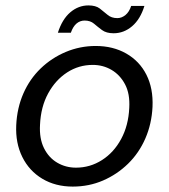

<svg xmlns="http://www.w3.org/2000/svg" viewBox="-20 -678 624 710"><path d="M249 12Q185 12 136.5 -17Q88 -46 62.5 -97.5Q37 -149 40 -215Q43 -279 66.5 -332.5Q90 -386 130.5 -425Q171 -464 223.5 -486Q276 -508 334 -508Q398 -508 447 -480Q496 -452 521.5 -401.5Q547 -351 544 -283Q541 -220 517.5 -166Q494 -112 453.5 -72.5Q413 -33 361 -10.5Q309 12 249 12ZM261 -58Q313 -58 357 -86Q401 -114 428 -164Q455 -214 458 -279Q461 -331 442.5 -366Q424 -401 392.5 -419.5Q361 -438 323 -438Q271 -438 228 -410Q185 -382 158 -332.5Q131 -283 128 -217Q125 -166 142.5 -130.5Q160 -95 191.5 -76.5Q223 -58 261 -58ZM194 -557Q210 -607 240 -632.5Q270 -658 307 -658Q334 -658 349 -646.5Q364 -635 378 -623Q392 -611 414 -611Q430 -611 444 -622.5Q458 -634 465 -656H514Q499 -607 468.5 -581Q438 -555 400 -555Q373 -555 357 -567Q341 -579 327.5 -590.5Q314 -602 293 -602Q276 -602 263 -591Q250 -580 242 -557Z"/></svg>

Font: DM Sans 28pt
Style: Italic
Weight: 400
Italic angle: -10°
Version: Version 4.004;gftools[0.9.30]